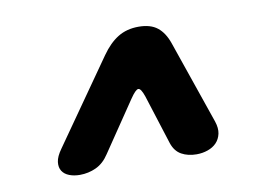

<svg xmlns="http://www.w3.org/2000/svg" viewBox="-49 -743 698 495"><g transform="rotate(-10 300.0 -495.0)"><path d="M124.3 -320Q108.7 -320 96.5 -324.8Q84.3 -329.5 78.2 -339Q72.1 -348.5 73.8 -362.6Q75.5 -376.6 88.7 -394.9L241.7 -613Q261.7 -641.5 284.7 -655.7Q307.8 -670 339 -670Q370.2 -670 388.2 -655.7Q406.1 -641.5 415.9 -613L491.1 -394.9Q497.2 -376.6 494.2 -362.6Q491.1 -348.5 482 -339Q472.8 -329.5 459 -324.8Q445.3 -320 429.7 -320Q407.3 -320 390.4 -329.3Q373.6 -338.6 366.3 -360.6L325.1 -490.2Q317.7 -512 310.6 -512Q303.6 -512 288.9 -490.2L201.1 -360.6Q186.8 -338.6 166.8 -329.3Q146.7 -320 124.3 -320Z"/></g></svg>

Font: Maple Mono
Style: Italic
Weight: 400
Italic angle: -10°
Monospace: yes
Designer: subframe7536
Version: Version 7.300